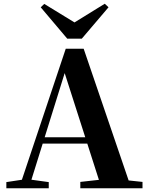

<svg xmlns="http://www.w3.org/2000/svg" viewBox="-20 -1008 794 1028"><path d="M217 -987 418 -864H340L541 -988L561 -969L418 -801H340L198 -969ZM14 0V-33L113 -48H132L241 -33V0ZM82 0 332 -747H428L683 0H524L315 -652H336L333 -638L134 0ZM194 -239 202 -273H522L530 -239ZM410 0V-34L545 -49H602L743 -34V0Z"/></svg>

Font: Noto Serif TC ExtraBold
Style: Regular
Weight: 800
Designer: Ryoko NISHIZUKA 西塚涼子 (kana & ideographs); Frank Grießhammer (Latin, Greek & Cyrillic); Wenlong ZHANG 张文龙 (bopomofo); San
Foundry: Adobe
Version: Version 2.002-H1;hotconv 1.1.0;makeotfexe 2.6.0